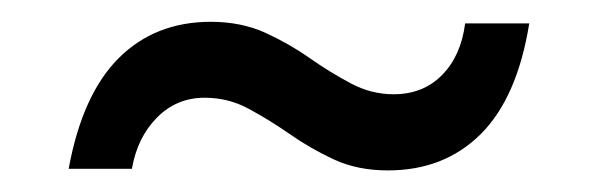

<svg xmlns="http://www.w3.org/2000/svg" viewBox="-20 -439 551 177"><path d="M43.3 -283.4Q55.8 -351.7 89.3 -385.3Q122.9 -418.9 174.3 -418.9Q202.3 -418.9 224.6 -408.8Q246.8 -398.6 265.4 -385.5Q284.1 -372.4 303.1 -362.3Q322.1 -352.1 342.8 -352.1Q370.1 -352.1 387.6 -369.9Q405 -387.7 408.8 -417.4H467.9Q456.9 -349 423.2 -315.4Q389.5 -281.9 337.6 -281.9Q309.6 -281.9 287.8 -292Q266.1 -302.1 247.1 -315.4Q228.1 -328.6 209.3 -338.7Q190.6 -348.9 168.6 -348.9Q142.8 -348.9 124.7 -330.6Q106.6 -312.3 101.6 -283.4Z"/></svg>

Font: Envelope Sans Variable
Style: Regular
Weight: 500
Designer: Andreas Rasmussen / Norman Anderson
Foundry: mail.de GmbH
Version: Version 1.150